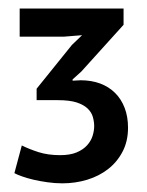

<svg xmlns="http://www.w3.org/2000/svg" viewBox="-20 -776 340 443"><path d="M118.7 -418Q141.6 -418 156.7 -424.3Q171.9 -430.7 180.9 -440.7Q189.9 -450.7 193.6 -462.4Q197.3 -474.1 197.3 -484.9Q197.3 -495.1 194.3 -505.9Q191.4 -516.6 182.4 -525.4Q173.3 -534.2 157 -539.6Q140.6 -544.9 113.8 -544.9H64.5V-571.3L146 -672.4L169.4 -694.8L127.4 -691.4H25.4V-756.3H265.1V-718.8L167.5 -610.8L147.5 -592.8V-589.8L166 -590.8Q190.9 -590.8 211.2 -583.3Q231.4 -575.7 245.6 -561.5Q259.8 -547.4 267.6 -527.1Q275.4 -506.8 275.4 -481.4Q275.4 -450.2 262.9 -426.3Q250.5 -402.3 229.5 -386Q208.5 -369.6 181.2 -361.3Q153.8 -353 124 -353Q106.4 -353 89.4 -355.5Q72.3 -357.9 57.6 -361.3Q43 -364.7 31.2 -368.9Q19.5 -373 13.2 -376.5L30.3 -440.4Q46.9 -432.1 68.8 -425Q90.8 -418 118.7 -418Z"/></svg>

Font: PT Astra Sans
Style: Regular
Weight: 400
Designer: A.Korolkova, I. Chaeva
Foundry: ParaType Ltd
Version: Version 1.001; ttfautohint (v1.6)